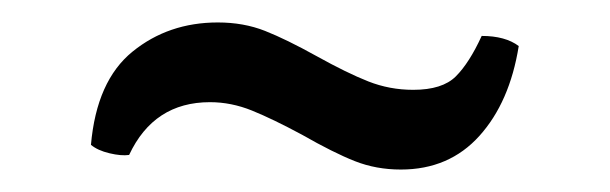

<svg xmlns="http://www.w3.org/2000/svg" viewBox="-20 -427 543 171"><path d="M337 -276Q315 -276 296 -283.5Q277 -291 249 -307Q223 -321 204.5 -328.5Q186 -336 167 -336Q117 -336 95 -289Q88 -288 77.5 -290.5Q67 -293 61 -298Q66 -355 98 -381Q130 -407 174 -407Q197 -407 216 -399.5Q235 -392 262 -377Q289 -362 308 -354.5Q327 -347 348 -347Q374 -347 386 -359Q398 -371 409 -395Q430 -395 442 -386Q434 -336 407 -306Q380 -276 337 -276Z"/></svg>

Font: Arima Madurai Black
Style: Regular
Weight: 900
Designer: Joana Correia and Natanael Gama
Foundry: NDISCOVER
Version: Version 1.020